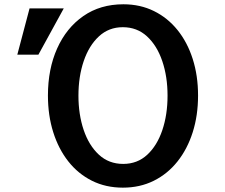

<svg xmlns="http://www.w3.org/2000/svg" viewBox="-20 -824 1040 888"><path d="M550.8 -804.2Q628.4 -804.2 691.9 -772.9Q755.4 -741.7 801 -685.1Q846.7 -628.4 871.3 -551.3Q896 -474.1 896 -382.3Q896 -290 871.3 -212.4Q846.7 -134.8 800.8 -77.1Q754.9 -19.5 690.9 12.2Q627 43.9 548.3 43.9Q469.2 43.9 405.3 12Q341.3 -20 295.9 -77.6Q250.5 -135.3 226.1 -212.9Q201.7 -290.5 201.7 -382.3Q201.7 -504.9 244.4 -600.1Q287.1 -695.3 365.5 -749.8Q443.8 -804.2 550.8 -804.2ZM60.1 -571.3 116.7 -785.2H274.9L157.7 -571.3ZM547.9 -698.2Q483.4 -698.2 437.5 -655.8Q391.6 -613.3 367.2 -541.5Q342.8 -469.7 342.8 -381.8Q342.8 -294.9 366.9 -223.1Q391.1 -151.4 437.3 -108.6Q483.4 -65.9 549.8 -65.9Q615.2 -65.9 660.9 -108.2Q706.5 -150.4 730.7 -221.9Q754.9 -293.5 754.9 -381.8Q754.9 -469.7 730.5 -541.5Q706.1 -613.3 659.9 -655.8Q613.8 -698.2 547.9 -698.2Z"/></svg>

Font: BIZ UDPGothic
Style: Bold
Weight: 700
Designer: TypeBank Co., Ltd.
Foundry: Morisawa Inc.
Version: Version 1.051